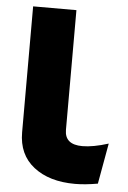

<svg xmlns="http://www.w3.org/2000/svg" viewBox="-52 -742 531 794"><g transform="rotate(5 213.5 -345.0)"><path d="M232.9 -703.1V-206.1Q232.9 -145 306.2 -145Q350.6 -145 414.1 -165L383.8 3.9Q331.1 13.2 289.1 13.2Q182.1 13.2 117.7 -37.4Q53.2 -87.9 53.2 -180.2V-703.1Z"/></g></svg>

Font: LT Superior Black
Style: Regular
Weight: 900
Designer: Daniel Lyons
Foundry: LyonsType
Version: Version 2.005